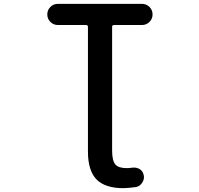

<svg xmlns="http://www.w3.org/2000/svg" viewBox="-20 -774 1040 1001"><path d="M623 207Q528.3 207 483.4 161.6Q438.5 116.2 438.5 15.6V-633.8Q438.5 -643.6 428.7 -643.6H282.2Q258.8 -643.6 242.7 -659.7Q226.6 -675.8 226.6 -698.7Q226.6 -721.7 242.7 -737.8Q258.8 -753.9 282.2 -753.9H719.7Q743.2 -753.9 759.3 -737.8Q775.4 -721.7 775.4 -698.7Q775.4 -675.8 759.3 -659.7Q743.2 -643.6 719.7 -643.6H574.2Q564.5 -643.6 564.5 -633.8V10.7Q564.5 64.5 582 84Q598.6 102.5 640.6 102.5Q653.3 102.5 666 100.6Q671.9 99.6 677.7 99.6Q692.4 99.6 706.1 106.4Q724.6 117.2 728.5 136.7Q730.5 142.6 730.5 149.4Q730.5 164.1 721.7 177.7Q710 197.3 688.5 201.2Q655.3 206.1 624 207Z"/></svg>

Font: Rounded-X Mgen+ 1mn medium
Style: Regular
Weight: 500
Designer: [Source Han Sans]
Ryoko NISHIZUKA  (kana & ideographs); Paul D. Hunt (Latin, Greek & Cyrillic); Wenlong ZHANG  (bopomofo
Version: Version 1.059.20150602